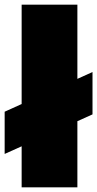

<svg xmlns="http://www.w3.org/2000/svg" viewBox="-26 -805 418 825"><path d="M-6 -143.5 371.5 -313.5V-495.5L-6 -325ZM67 0H306.5V-785H67Z"/></svg>

Font: Anybody SemiExpanded Black
Style: Regular
Weight: 900
Width: 6
Version: Version 1.113;gftools[0.9.25]